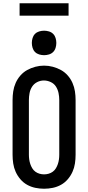

<svg xmlns="http://www.w3.org/2000/svg" viewBox="-20 -1148 540 1176"><path d="M250 8Q223 8 196.5 2.5Q170 -3 146.5 -16Q123 -29 105 -50Q87 -71 76 -95.5Q65 -120 61 -146.5Q57 -173 57 -200V-535Q57 -562 61 -588.5Q65 -615 76 -640Q87 -665 105 -685.5Q123 -706 146.5 -719Q170 -732 196.5 -739Q223 -746 250 -746Q277 -746 303.5 -739Q330 -732 353.5 -719Q377 -706 395 -685.5Q413 -665 424 -640Q435 -615 439 -588.5Q443 -562 443 -535V-200Q443 -173 439 -146.5Q435 -120 424 -95.5Q413 -71 395 -50Q377 -29 353.5 -16Q330 -3 303.5 2.5Q277 8 250 8ZM250 -80Q264 -80 278 -84Q292 -88 303.5 -96.5Q315 -105 322.5 -117.5Q330 -130 334.5 -143.5Q339 -157 341 -171.5Q343 -186 343 -200V-535Q343 -557 338.5 -578.5Q334 -600 322.5 -618Q311 -636 290.5 -645.5Q270 -655 249 -655Q227 -655 207.5 -645Q188 -635 176.5 -617Q165 -599 161 -577.5Q157 -556 157 -535V-200Q157 -186 159 -171.5Q161 -157 165.5 -143.5Q170 -130 177.5 -117.5Q185 -105 196.5 -96.5Q208 -88 222 -84Q236 -80 250 -80ZM250 -810Q235 -810 220 -814.5Q205 -819 194.5 -829.5Q184 -840 179.5 -855Q175 -870 175 -885Q175 -900 179.5 -915Q184 -930 194.5 -940.5Q205 -951 220 -955.5Q235 -960 250 -960Q265 -960 280 -955.5Q295 -951 305.5 -940.5Q316 -930 320.5 -915Q325 -900 325 -885Q325 -870 320.5 -855Q316 -840 305.5 -829.5Q295 -819 280 -814.5Q265 -810 250 -810ZM100 -1052V-1128H400V-1052Z"/></svg>

Font: Iosevka Slab Semibold
Style: Regular
Weight: 600
Monospace: yes
Designer: Belleve Invis
Foundry: Belleve Invis
Version: Version 11.1.1; ttfautohint (v1.8.3)